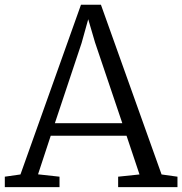

<svg xmlns="http://www.w3.org/2000/svg" viewBox="-31 -770 750 790"><path d="M472.2 -263.2 359.9 -595.7 332 -690.9 304.7 -592.8 194.8 -263.2ZM-11.2 -43 53.2 -52.2 302.2 -750.5H384.3L633.8 -52.2L699.2 -43V0H455.1V-43L543 -52.2L489.7 -211.4H177.7L125.5 -52.7L213.9 -43V0H-11.2Z"/></svg>

Font: MerriweatherLight
Style: Regular
Weight: 300
Designer: Eben Sorkin ( sorkintype@gmail.com )
Foundry: Eben Sorkin
Version: Version 1.055; ttfautohint (v1.4.1)